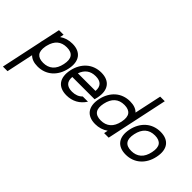

<svg xmlns="http://www.w3.org/2000/svg" viewBox="-114 -1121 1848 1848"><g transform="rotate(45 809.5 -197.0)"><path d="M172.4 -393.6 164.1 -354Q219.7 -393.6 294.4 -393.6Q337.4 -393.6 368.7 -380.1Q399.9 -366.7 418.5 -341.3Q437 -315.9 441.9 -279.3Q446.8 -242.7 437 -196.8Q427.2 -150.4 406.5 -113.8Q385.7 -77.1 356.2 -51.8Q326.7 -26.4 289.8 -13.2Q252.9 0 210.9 0Q136.2 0 97.2 -40L38.6 235.8H-23.9L64.9 -182.1Q64.9 -184.6 65.7 -188.2Q66.4 -191.9 67.4 -196.8Q68.4 -202.1 69.3 -206.1Q70.3 -210 71.3 -212.4L109.9 -393.6ZM132.3 -204.6 128.9 -189.5Q117.2 -124 141.8 -93.5Q166.5 -63 224.1 -63Q283.2 -63 321.5 -96.2Q359.9 -129.4 374 -196.8Q388.2 -263.7 364.5 -297.1Q340.8 -330.6 280.8 -330.6Q163.1 -330.6 132.3 -204.6Z M687.5 -393.6Q730.5 -393.6 761.7 -380.1Q793 -366.7 811.5 -341.3Q830.1 -315.9 835 -279.3Q839.8 -242.7 830.1 -196.8Q826.7 -180.2 822.3 -165.5H519Q514.6 -113.8 539.8 -88.4Q564.9 -63 617.2 -63Q649.4 -63 676.5 -73.2Q703.6 -83.5 722.7 -104H793.9Q760.7 -52.2 712.2 -26.1Q663.6 0 604 0Q561.5 0 530 -13.2Q498.5 -26.4 479.7 -51.8Q460.9 -77.1 455.8 -113.8Q450.7 -150.4 460.4 -196.8Q470.2 -242.7 491 -279.3Q511.7 -315.9 541 -341.3Q570.3 -366.7 607.4 -380.1Q644.5 -393.6 687.5 -393.6ZM532.2 -228.5H772Q775.9 -278.8 751.2 -304.7Q726.6 -330.6 673.8 -330.6Q620.6 -330.6 585.2 -304.7Q549.8 -278.8 532.2 -228.5Z M1313.5 -629.9 1179.7 0H1117.7L1126 -40.5Q1068.4 0 995.1 0Q952.6 0 921.1 -13.2Q889.6 -26.4 870.8 -51.8Q852.1 -77.1 846.9 -113.8Q841.8 -150.4 851.6 -196.8Q861.3 -242.7 882.1 -279.3Q902.8 -315.9 932.1 -341.3Q961.4 -366.7 998.5 -380.1Q1035.6 -393.6 1078.6 -393.6Q1153.3 -393.6 1191.9 -353.5L1251 -629.9ZM1148.4 -297.4Q1123.5 -330.6 1064.9 -330.6Q1003.9 -330.6 966.3 -296.9Q928.7 -263.2 914.6 -196.8Q900.4 -129.9 924.1 -96.4Q947.8 -63 1008.3 -63Q1067.4 -63 1105.7 -96.2Q1144 -129.4 1158.2 -196.8Q1172.4 -264.2 1148.4 -297.4Z M1493.7 -393.6Q1536.6 -393.6 1567.9 -380.1Q1599.1 -366.7 1617.7 -341.3Q1636.2 -315.9 1641.1 -279.3Q1646 -242.7 1636.2 -196.8Q1626.5 -150.4 1605.7 -113.8Q1585 -77.1 1555.4 -51.8Q1525.9 -26.4 1489 -13.2Q1452.1 0 1410.2 0Q1367.7 0 1336.2 -13.2Q1304.7 -26.4 1285.9 -51.8Q1267.1 -77.1 1262 -113.8Q1256.8 -150.4 1266.6 -196.8Q1276.4 -242.7 1297.1 -279.3Q1317.9 -315.9 1347.2 -341.3Q1376.5 -366.7 1413.6 -380.1Q1450.7 -393.6 1493.7 -393.6ZM1563.5 -297.4Q1538.6 -330.6 1480 -330.6Q1418.9 -330.6 1381.3 -296.9Q1343.8 -263.2 1329.6 -196.8Q1315.4 -129.9 1339.1 -96.4Q1362.8 -63 1423.3 -63Q1482.4 -63 1520.8 -96.2Q1559.1 -129.4 1573.2 -196.8Q1587.4 -264.2 1563.5 -297.4Z"/></g></svg>

Font: Fibel Nord
Style: Italic
Weight: 400
Designer: Peter Wiegel
Foundry: Peter Wioegel
Version: Version 000.000